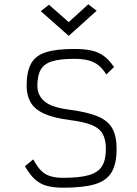

<svg xmlns="http://www.w3.org/2000/svg" viewBox="-20 -860 640 894"><path d="M275 14Q229 14 197 5Q165 -4 141.5 -26Q118 -48 96 -86L135 -118Q152 -86 170 -67Q188 -48 213.5 -40Q239 -32 275 -32Q350 -32 393.5 -44.5Q437 -57 455 -86Q473 -115 473 -167Q473 -211 457.5 -237.5Q442 -264 405.5 -278.5Q369 -293 305 -301Q228 -311 184 -331.5Q140 -352 122 -384.5Q104 -417 104 -460Q104 -526 124.5 -563.5Q145 -601 193 -616.5Q241 -632 325 -632Q374 -632 407 -624.5Q440 -617 464.5 -598.5Q489 -580 511 -548L475 -513Q458 -541 438 -556.5Q418 -572 391.5 -579Q365 -586 325 -586Q260 -586 222.5 -574.5Q185 -563 169.5 -535.5Q154 -508 154 -460Q154 -417 186.5 -388.5Q219 -360 305 -349Q388 -338 435.5 -318Q483 -298 503 -262Q523 -226 523 -167Q523 -98 500 -58.5Q477 -19 423 -2.5Q369 14 275 14ZM300 -693 170 -808 208 -838 300 -757 391 -840 430 -810Z"/></svg>

Font: Victor Mono Thin
Style: Regular
Weight: 100
Monospace: yes
Designer: Rune Bjørnerås
Version: Version 1.561;gftools[0.9.30]